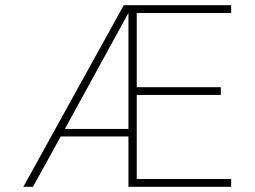

<svg xmlns="http://www.w3.org/2000/svg" viewBox="-20 -720 981 740"><path d="M871 -670H507V-384H831V-354H507V-30H871V0H475V-194H214L107 0H70L457 -700H871ZM475 -670 230 -223H475Z"/></svg>

Font: Fivo Sans Thin
Style: Regular
Weight: 250
Foundry: Alexander Slobzheninov
Version: 1.0